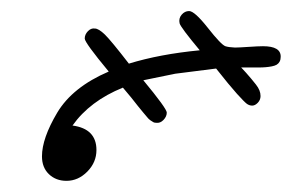

<svg xmlns="http://www.w3.org/2000/svg" viewBox="-20 -220 551 344"><path d="M55.2 60.1Q55.2 27.8 82.5 -18.1Q109.9 -64 174.8 -91.8Q131.8 -143.6 131.8 -150.9Q131.8 -158.2 137.5 -164.1Q143.1 -169.9 149.9 -168.9Q156.7 -168.9 168 -158Q179.2 -147 210.9 -106Q266.1 -123 337.9 -129.9Q303.7 -170.9 301.8 -178.2Q299.8 -187 305.4 -193.6Q311 -200.2 318.8 -200.2Q328.6 -200.2 352.3 -170.2Q376 -140.1 383.8 -137.2Q389.6 -135.3 400.9 -134.8Q407.7 -134.8 425.3 -136Q442.9 -137.2 451.2 -137.2Q483.4 -137.2 482.9 -118.2Q482.9 -113.3 481 -109.6Q479 -106 475.6 -104Q472.2 -102.1 467 -101.1Q461.9 -100.1 456.1 -99.6Q450.2 -99.1 443.1 -99.1Q436 -99.1 428 -99.1Q419.9 -99.1 412.1 -99.1Q415 -96.2 420.9 -89.6Q426.8 -83 430.4 -78.6Q434.1 -74.2 438.5 -68.6Q442.9 -63 444.8 -58.1Q446.8 -53.2 446.8 -47.9Q446.8 -41 441.9 -35.9Q437 -30.8 431.9 -30.8Q426.8 -30.8 422.4 -33.9Q418 -37.1 404.5 -52Q391.1 -66.9 367.2 -97.2L293.9 -87.9L236.8 -76.2Q278.8 -25.4 278.8 -18.3Q278.8 -11.2 272.9 -5.1Q267.1 1 259.8 0Q256.8 0 254.9 -1Q252.9 -2 249.5 -4.4Q246.1 -6.8 243.7 -10Q241.2 -13.2 236.1 -19Q231 -24.9 227.1 -30Q223.1 -35.2 215.1 -45.2Q207 -55.2 200.2 -63Q141.1 -39.1 109.9 4.9Q152.8 10.7 152.8 48.8Q152.8 70.8 136.5 87.4Q120.1 104 99.1 104Q80.1 104 67.6 92Q55.2 80.1 55.2 60.1Z"/></svg>

Font: CMU Serif Extra
Style: BoldSlanted
Weight: 700
Italic angle: -9.46001°
Version: Version 0.7.0